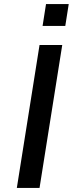

<svg xmlns="http://www.w3.org/2000/svg" viewBox="-20 -927 359 947"><path d="M63 0 175 -705H287L175 0ZM190 -799 207 -907H319L302 -799Z"/></svg>

Font: Nunito Sans 7pt SemiBold
Style: Italic
Weight: 600
Italic angle: -9°
Designer: Vernon Adams
Foundry: Vernon Adams
Version: Version 3.101;gftools[0.9.27]